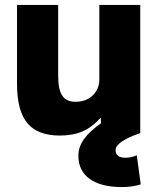

<svg xmlns="http://www.w3.org/2000/svg" viewBox="-20 -540 651 779"><path d="M223 10Q133 10 91 -40.5Q49 -91 49 -200V-520H216V-233Q216 -177 232.5 -152Q249 -127 286 -127Q315 -127 336.5 -138.5Q358 -150 370.5 -170.5Q383 -191 383 -217V-520H549V0H391L389 -61H387Q354 -24 315 -7Q276 10 223 10ZM475 219Q390 219 344 186Q298 153 298 92Q298 56 321 24Q344 -8 394 -43L549 0Q499 17 474 34.5Q449 52 449 69Q449 100 489 100Q512 100 535 90L551 208Q518 219 475 219Z"/></svg>

Font: M PLUS 1 ExtraBold
Style: Regular
Weight: 800
Designer: Coji Morishita
Foundry: UNDERFOREST DESIGN
Version: Version 1.001